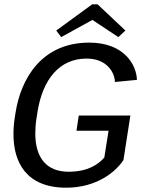

<svg xmlns="http://www.w3.org/2000/svg" viewBox="-20 -866 682 902"><path d="M244.2 -722.5 267.5 -691.7 414.2 -772.5 535.8 -691.7 569.2 -722.5 438.3 -845.8H413.3ZM339.2 -251.7H490L470 -125.8C441.7 -93.3 391.7 -59.2 302.5 -59.2C196.7 -59.2 145.8 -126.7 145.8 -239.2C145.8 -261.7 147.5 -285.8 151.7 -311.7L155.8 -338.3C180 -493.3 259.2 -590.8 386.7 -590.8C480 -590.8 518.3 -528.3 520 -480.8L623.3 -490.8C621.7 -558.3 565.8 -665.8 399.2 -665.8C172.5 -665.8 77.5 -491.7 53.3 -338.3L49.2 -311.7C45 -286.7 43.3 -260.8 43.3 -235C43.3 -105.8 101.7 15.8 290.8 15.8C435 15.8 524.2 -59.2 560 -114.2L592.5 -323.3H350Z"/></svg>

Font: Boon Medium
Style: Italic
Weight: 500
Italic angle: -9°
Designer: Sungsit Sawaiwan
Foundry: FontUni
Version: Version 3.0